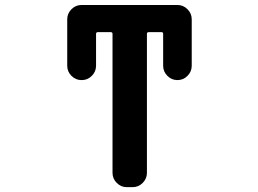

<svg xmlns="http://www.w3.org/2000/svg" viewBox="-20 -775 1040 774"><path d="M433.6 -638.7Q433.6 -645.5 425.8 -645.5H375Q367.2 -645.5 367.2 -638.7V-509.8Q367.2 -486.3 350.1 -469.2Q333 -452.1 309.6 -452.1H308.6Q285.2 -452.1 268.1 -469.2Q251 -486.3 251 -509.8V-697.3Q251 -720.7 268.1 -737.8Q285.2 -754.9 308.6 -754.9H695.3Q718.8 -754.9 735.8 -737.8Q752.9 -720.7 752.9 -697.3V-509.8Q752.9 -486.3 735.8 -469.2Q718.8 -452.1 695.3 -452.1Q671.9 -452.1 654.8 -469.2Q637.7 -486.3 637.7 -509.8V-638.7Q637.7 -645.5 630.9 -645.5H580.1Q572.3 -645.5 572.3 -638.7V-78.1Q572.3 -54.7 555.2 -37.6Q538.1 -20.5 514.6 -20.5H491.2Q467.8 -20.5 450.7 -37.6Q433.6 -54.7 433.6 -78.1Z"/></svg>

Font: Gen Jyuu Gothic Monospace Bold
Style: Bold
Weight: 700
Designer: [Source Han Sans]
Ryoko NISHIZUKA  (kana & ideographs); Paul D. Hunt (Latin, Greek & Cyrillic); Wenlong ZHANG  (bopomofo
Version: Version 1.002.20150607